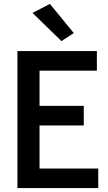

<svg xmlns="http://www.w3.org/2000/svg" viewBox="-20 -961 550 981"><path d="M235 -941 146 -895 294 -751 357 -792ZM69 -700V0H482V-100H182V-320H408V-420H182V-600H475V-700Z"/></svg>

Font: Mint Spirit
Style: Bold
Weight: 700
Designer: HARENDAL Hirwen
Foundry: Arkandis Digital Foundry.
Version: Version 1.004;FFEdit